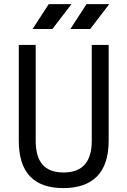

<svg xmlns="http://www.w3.org/2000/svg" viewBox="-20 -914 626 943"><path d="M291 9.8Q72.3 9.8 72.3 -222.7V-693.4H155.3V-222.7Q155.3 -145 188.5 -106Q221.7 -66.9 293 -66.9Q430.7 -66.9 430.7 -222.7V-693.4H513.7V-222.7Q513.7 -106.4 457 -48.3Q400.4 9.8 291 9.8ZM140.1 -771.5 219.2 -893.6H331.1L237.3 -771.5ZM325.7 -771.5 404.8 -893.6H516.6L422.9 -771.5Z"/></svg>

Font: Cascadia Mono SemiLight
Style: Regular
Weight: 350
Monospace: yes
Designer: Aaron Bell
Foundry: Saja Typeworks
Version: Version 2404.023; ttfautohint (v1.8.4)